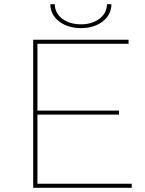

<svg xmlns="http://www.w3.org/2000/svg" viewBox="-20 -888 685 908"><path d="M543 -365V-346H152V-365ZM603 -19V0H137V-700H588V-681H157V-19ZM363 -755Q302 -755 260.5 -786Q219 -817 218 -868H239Q240 -825 275 -799Q310 -773 363 -773Q415 -773 450 -799Q485 -825 486 -868H507Q506 -817 465 -786Q424 -755 363 -755Z"/></svg>

Font: Montserrat
Style: Regular
Weight: 400
Designer: Julieta Ulanovsky
Foundry: Julieta Ulanovsky
Version: Version 8.000